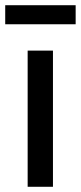

<svg xmlns="http://www.w3.org/2000/svg" viewBox="-28 -716 310 736"><path d="M78 0V-522H175V0ZM-8 -623V-696H262V-623Z"/></svg>

Font: Oxanium ExtraLight Medium
Style: Regular
Weight: 500
Version: Version 2.000